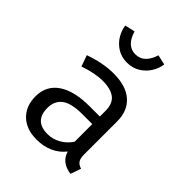

<svg xmlns="http://www.w3.org/2000/svg" viewBox="-220 -904 1040 1040"><g transform="rotate(45 300.0 -383.5)"><path d="M521 -48 500 12Q423 2 404 -63Q376 -27 333.5 -8Q291 11 239 11Q160 11 114.5 -33Q69 -77 69 -151Q69 -232 132.5 -276Q196 -320 315 -320H393V-363Q393 -419 361 -443.5Q329 -468 268 -468Q208 -468 131 -441L108 -505Q201 -538 281 -538Q377 -538 427.5 -493Q478 -448 478 -368V-115Q478 -84 488 -69.5Q498 -55 521 -48ZM393 -127V-262H317Q233 -262 196 -234Q159 -206 159 -152Q159 -52 260 -52Q299 -52 334.5 -72Q370 -92 393 -127ZM142 -766 200 -779Q225 -694 290 -694Q325 -694 348 -716.5Q371 -739 383 -779L440 -766Q436 -733 417 -702Q398 -671 365.5 -650.5Q333 -630 290 -630Q247 -630 215 -650.5Q183 -671 164.5 -702Q146 -733 142 -766Z"/></g></svg>

Font: FiraDG Mono
Style: Regular
Weight: 400
Designer: Carrois Corporate & Edenspiekermann AG
Foundry: Carrois Corporate GbR & Edenspiekermann AG
Version: Version 3.206